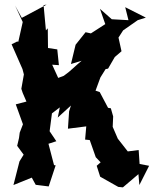

<svg xmlns="http://www.w3.org/2000/svg" viewBox="-20 -771 663 828"><path d="M278 -291 273 -216 352 -226 347 -169 367 -167 393 -93 414 -71 397 -56 412 -9 490 35 510 37 577 -20 581 27 623 -56 582 -64 578 -124 531 -118 488 -173 466 -224 468 -269 458 -304 446 -306 410 -374 392 -380 413 -437 441 -482 420 -470 446 -475 475 -525 504 -550 491 -609 511 -640 574 -684 609 -695 520 -740 534 -684 462 -688 411 -733 434 -667 372 -627 349 -632 306 -578 286 -495 332 -509C306 -488 283 -463 255 -444L231 -435L205 -492L234 -490L227 -558L187 -564L186 -649L178 -640L168 -749L181 -751L74 -694L45 -747L78 -676L59 -591L54 -592L30 -580L77 -473L83 -450L72 -388L78 -370L94 -333L48 -321L79 -235L65 -199L62 -176L54 -142L82 -104L64 -75L38 27L117 -5L134 26L190 33L220 -58L213 -59L189 -151L223 -162L194 -205L204 -282L238 -308L229 -264L286 -316Z"/></svg>

Font: Asimov Aggro
Style: Condensed
Weight: 500
Designer: Google
Version: Version 2.000980; 2014